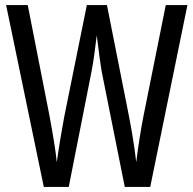

<svg xmlns="http://www.w3.org/2000/svg" viewBox="-20 -734 759 754"><path d="M716 -714H631L543 -276C533 -225 523 -162 515 -97C507 -166 497 -223 487 -275L400 -714H321L232 -274C222 -220 211 -155 203 -97C199 -140 188 -205 175 -276L89 -714H4L152 0H250L340 -456C349 -501 354 -552 360 -595C368 -527 375 -479 379 -455L470 0H570Z"/></svg>

Font: Noto Sans Myanmar UI ExtraCondensed
Style: Regular
Weight: 400
Width: 2
Designer: Monotype Design Team
Foundry: Monotype Imaging Inc.
Version: Version 2.103